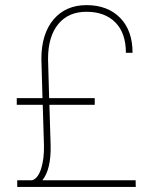

<svg xmlns="http://www.w3.org/2000/svg" viewBox="-20 -741 602 761"><path d="M355.5 -325.7C355.5 -325.7 355.5 -352.1 355.5 -352.1C355.5 -352.1 174.8 -352.1 174.8 -352.1C174.8 -352.1 170.4 -507.3 170.4 -507.3C170.4 -507.3 170.4 -507.3 170.4 -507.3C170.4 -566.9 184.1 -612.8 210.9 -645.5C237.8 -678.2 274.9 -694.3 322.8 -694.3C322.8 -694.3 322.8 -694.3 322.8 -694.3C371.1 -694.3 409.7 -680.2 437.5 -651.9C465.3 -623.5 479 -583.5 479 -531.7C479 -531.7 505.4 -531.7 505.4 -531.7C505.4 -531.7 505.4 -531.7 505.4 -531.7C505.4 -589.8 489.3 -636.2 456.5 -669.9C423.8 -703.6 378.9 -720.7 322.8 -720.7C322.8 -720.7 322.8 -720.7 322.8 -720.7C268.1 -720.7 224.6 -701.7 192.4 -664.1C160.2 -626 144 -573.7 144 -507.3C144 -507.3 148.4 -352.1 148.4 -352.1C148.4 -352.1 46.4 -352.1 46.4 -352.1C46.4 -352.1 46.4 -325.7 46.4 -325.7C46.4 -325.7 149.4 -325.7 149.4 -325.7C149.4 -325.7 154.3 -164.1 154.3 -164.1C154.3 -164.1 154.3 -164.1 154.3 -164.1C154.8 -129.4 151.4 -98.6 143.1 -72.8C134.8 -46.4 122.6 -30.8 106.9 -26.4C106.9 -26.4 48.3 -26.4 48.3 -26.4C48.3 -26.4 48.3 0 48.3 0C48.3 0 518.1 0 518.1 0C518.1 0 517.6 -26.4 517.6 -26.4C517.6 -26.4 147.9 -26.4 147.9 -26.4C147.9 -26.4 147.9 -26.4 147.9 -26.4C170.9 -55.2 182.1 -101.1 180.7 -164.1C180.7 -164.1 175.8 -325.7 175.8 -325.7C175.8 -325.7 355.5 -325.7 355.5 -325.7Z"/></svg>

Font: WOX
Style: Regular
Weight: 500
Designer: Google
Foundry: ""
Version: ""